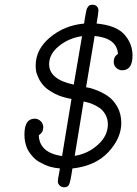

<svg xmlns="http://www.w3.org/2000/svg" viewBox="-20 -714 584 817"><path d="M84 -142.1Q84 -209 127.9 -209Q142.1 -209 153.1 -198.5Q164.1 -188 164.1 -171.9Q164.1 -150.9 145 -138.2Q147.9 -64 244.1 -49.8L284.2 -293Q243.2 -299.8 213.1 -315.4Q183.1 -331.1 168 -346.9Q152.8 -362.8 143.8 -382.3Q134.8 -401.9 133.3 -412.8Q131.8 -423.8 131.8 -435.1Q131.8 -503.9 192.9 -554.9Q253.9 -606 337.9 -613.8Q338.9 -621.6 340.8 -633.8Q342.8 -646 344 -651.6Q345.2 -657.2 346.7 -665.5Q348.1 -673.8 350.1 -678Q352.1 -682.1 355.5 -686.5Q358.9 -690.9 363.5 -692.4Q368.2 -693.8 374 -693.8Q385.3 -693.8 392.1 -687Q398.9 -680.2 398.9 -670.2Q398.9 -660.2 391.1 -613.8Q475.1 -606 509.5 -566.9Q543.9 -527.8 543.9 -478Q543.9 -415 500 -415Q485.8 -415 474.9 -425Q463.9 -435.1 463.9 -451.2Q463.9 -473.1 481.9 -484.9Q477.1 -551.8 382.8 -561L346.2 -342.8Q349.1 -342.8 362.1 -339.8Q375 -336.9 398.9 -326.9Q422.9 -316.9 443.8 -301.5Q464.8 -286.1 480.5 -257.1Q496.1 -228 496.1 -190.9Q496.1 -126 441.2 -66.9Q386.2 -7.8 288.1 2.9Q279.3 64 272.9 73.2Q267.1 83 252.9 83Q241.7 83 233.9 75.4Q226.1 67.9 226.1 57.1Q226.1 53.2 227.1 47.1Q228 41 230.5 28.6Q232.9 16.1 234.9 2.9L230 2Q224.1 2 215.6 0.5Q207 -1 195.6 -3.9Q184.1 -6.8 171.6 -12.5Q159.2 -18.1 146.5 -25.1Q133.8 -32.2 122.8 -43.7Q111.8 -55.2 103 -68.6Q94.2 -82 89.1 -101.1Q84 -120.1 84 -142.1ZM189 -440.9Q189 -376 293.9 -354L329.1 -560.1Q272.9 -552.2 231 -518.1Q189 -483.9 189 -440.9ZM297.9 -50.8Q354 -59.6 396.5 -97.9Q439 -136.2 439 -185.1Q439 -208 428.5 -226.6Q418 -245.1 403.1 -255.1Q388.2 -265.1 372.6 -271.5Q356.9 -277.8 346.2 -279.8L335.9 -282.2Z"/></svg>

Font: CMU Typewriter Text
Style: LightOblique
Weight: 200
Italic angle: -9.46001°
Version: Version 0.7.0